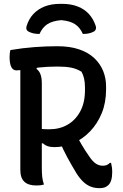

<svg xmlns="http://www.w3.org/2000/svg" viewBox="-20 -961 640 1001"><path d="M369 -272Q387 -239 405 -208Q423 -177 445 -146Q462 -120 479 -108.5Q496 -97 516 -97Q528 -97 536.5 -100.5Q545 -104 553 -112H559Q562 -100 563.5 -88.5Q565 -77 565 -64Q565 -39 560 -22.5Q555 -6 546 3Q537 12 526 16Q515 20 498 20Q475 20 454.5 12.5Q434 5 415.5 -12Q397 -29 379 -57Q353 -100 331 -140.5Q309 -181 291 -224ZM34 -700Q99 -711 160.5 -715.5Q222 -720 279 -720Q345 -720 393 -703.5Q441 -687 472 -657.5Q503 -628 518 -590.5Q533 -553 533 -511V-494Q533 -426 510.5 -371Q488 -316 449.5 -276Q411 -236 363 -215Q315 -194 264 -194Q243 -194 228.5 -199Q214 -204 204 -214L174 -211V-294Q186 -290 199 -288.5Q212 -287 237 -287Q291 -287 332.5 -311Q374 -335 398.5 -380.5Q423 -426 423 -491V-505Q423 -531 418.5 -551Q414 -571 405 -587Q379 -603 350.5 -608.5Q322 -614 280 -614Q227 -614 183 -609Q139 -604 109 -599Q79 -594 66 -594Q48 -594 39 -611.5Q30 -629 30 -664Q30 -674 31 -683Q32 -692 34 -700ZM209 1Q199 4 190 5Q181 6 169 6Q128 6 107 -13.5Q86 -33 86 -75Q86 -145 86 -214.5Q86 -284 86 -353.5Q86 -423 86 -492.5Q86 -562 86 -631H182L170 -602Q185 -591 191.5 -572.5Q198 -554 198 -527Q198 -456 198 -383Q198 -310 198 -236.5Q198 -163 198 -89Q198 -60 200 -40Q202 -20 209 1ZM186 -784Q166 -784 152 -787.5Q138 -791 126 -798Q119 -803 117.5 -810Q116 -817 119 -826Q130 -862 153.5 -887.5Q177 -913 212 -927Q247 -941 295 -941H303Q350 -941 385.5 -927Q421 -913 444 -887.5Q467 -862 479 -826Q482 -817 480 -810Q478 -803 472 -798Q460 -791 446 -787.5Q432 -784 412 -784Q397 -818 371 -835Q345 -852 299 -856Q253 -852 227 -835Q201 -818 186 -784Z"/></svg>

Font: Recursive Casual Medium
Style: Regular
Weight: 500
Version: Version 1.047